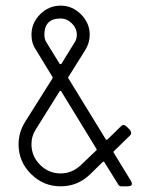

<svg xmlns="http://www.w3.org/2000/svg" viewBox="-20 -656 516 676"><path d="M193.4 -636.2Q234.4 -636.2 265.1 -605.5Q295.9 -574.7 295.9 -533.7Q295.9 -505.4 280.3 -480L220.7 -384.8Q218.8 -382.8 220.7 -380.4L352.1 -166Q352.1 -164.1 355 -164.1Q357.4 -164.1 358.4 -165L405.8 -211.4Q415 -220.7 425.8 -210.4L437.5 -198.7Q441.9 -192.9 441.9 -188Q441.9 -183.1 437.5 -178.7L381.8 -124.5Q379.9 -122.6 379.4 -121.6Q379.4 -120.1 380.4 -118.2L439.9 -21Q444.3 -14.6 444.3 -8.8Q444.3 0 428.2 0H408.2Q399.4 0 396.5 -6.3L347.7 -84.5Q347.7 -86.9 344.7 -86.9Q342.8 -86.9 341.3 -85.4L295.9 -41Q252.9 0 193.4 0Q132.8 0 89.1 -43.5Q45.4 -86.9 45.4 -147.9Q45.4 -189.9 67.9 -226.1L165 -380.4V-384.8L106.9 -480Q90.8 -503.4 90.8 -533.7Q90.8 -575.2 121.3 -605.7Q151.9 -636.2 193.4 -636.2ZM90.8 -147.9Q90.8 -106 121.1 -75.7Q151.4 -45.4 193.4 -45.4Q232.9 -45.4 264.2 -74.2Q310.5 -118.2 319.8 -127.4Q320.3 -127.9 320.3 -128.9Q320.3 -131.3 319.3 -132.3L195.8 -334Q195.8 -335.9 192.4 -335.9Q189.5 -335.9 189.5 -334L106.9 -201.7Q90.8 -177.7 90.8 -147.9ZM250.5 -533.7Q250.5 -556.2 233.2 -573.5Q215.8 -590.8 193.4 -590.8Q136.2 -590.8 136.2 -533.7Q136.2 -516.6 145 -504.4L189.5 -432.1Q189.9 -430.2 192.4 -430.2Q196.3 -430.2 196.8 -432.1L241.2 -504.4Q250.5 -516.6 250.5 -533.7Z"/></svg>

Font: GOSTRUS
Style: type A
Weight: 200
Designer: Юрий и Татьяна Кривогуз
Version: Version 01.0